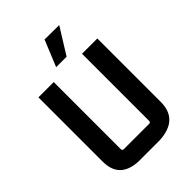

<svg xmlns="http://www.w3.org/2000/svg" viewBox="-238 -925 1040 1040"><g transform="rotate(-45 282.0 -404.5)"><path d="M355.5 8.8Q503.9 2 507.8 -127.9V-620.1H390.6V-106.4Q390.6 -94.7 378.9 -94.7H185.5Q173.8 -94.7 173.8 -106.4V-620.1H56.6V-127.9Q56.6 2.9 195.3 8.8Q202.1 8.8 209 8.8ZM240.2 -668 301.8 -818.4 413.1 -817.4 320.3 -668Z"/></g></svg>

Font: Gemunu Libre
Style: Bold
Weight: 700
Designer: Pushpananda Ekanayake, Sol Matas, Kosala Senevirathne
Foundry: Mooniak
Version: Version 1.001